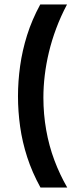

<svg xmlns="http://www.w3.org/2000/svg" viewBox="-20 -715 340 854"><path d="M278 -695Q250 -642 230 -588.5Q210 -535 197.5 -482.5Q185 -430 179 -379.5Q173 -329 173 -281Q173 -207 185.5 -136.5Q198 -66 222 -2Q246 62 279 119H160Q123 52 101 -16Q79 -84 69.5 -152Q60 -220 60 -287Q60 -353 69.5 -421.5Q79 -490 100.5 -558.5Q122 -627 159 -695Z"/></svg>

Font: Bricolage Grotesque 24pt Medium
Style: Regular
Weight: 500
Designer: Mathieu Triay
Foundry: Atelier Triay
Version: Version 1.001;gftools[0.9.33.dev8+g029e19f]